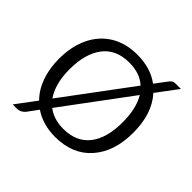

<svg xmlns="http://www.w3.org/2000/svg" viewBox="-152 -675 851 851"><g transform="rotate(45 273.5 -250.0)"><path d="M518 -538 444 -439Q506 -371 506 -251Q506 -133 444.5 -63Q383 7 274 7Q196 7 141 -31L105 18Q89 38 65 38H39L110 -57Q76 -91 58.5 -140.5Q41 -190 41 -251Q41 -328 69 -386.5Q97 -445 149.5 -477Q202 -509 274 -509Q358 -509 414 -467L454 -520Q461 -530 467.5 -534Q474 -538 485 -538ZM145 -105 381 -422Q341 -459 274 -459Q191 -459 149 -403.5Q107 -348 107 -250Q107 -160 145 -105ZM408 -390 174 -75Q214 -44 274 -44Q356 -44 398 -98Q440 -152 440 -250Q440 -337 408 -390Z"/></g></svg>

Font: Aleo Light
Style: Regular
Weight: 300
Designer: Alessio Laiso
Foundry: Alessio Laiso
Version: Version 2.000